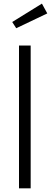

<svg xmlns="http://www.w3.org/2000/svg" viewBox="-20 -1031 279 1051"><path d="M147.9 0H84V-781.7H147.9ZM46.9 -910.6 209.5 -1011.2 238.8 -957.5 68.8 -876.5Z"/></svg>

Font: Spartan MB
Style: Regular
Weight: 400
Designer: Matt Bailey, Mirko Velimirovic
Foundry: Matt Bailey
Version: Version 1.005